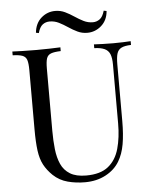

<svg xmlns="http://www.w3.org/2000/svg" viewBox="-60 -952 803 1015"><g transform="rotate(-5 341.0 -444.0)"><path d="M655 -708V-688Q621 -687 603.5 -678Q586 -669 580 -649Q574 -629 574 -592V-291Q574 -221 565 -169Q556 -117 533 -79Q508 -37 460 -11.5Q412 14 350 14Q302 14 258.5 2.5Q215 -9 182 -40Q153 -68 136.5 -99Q120 -130 114 -175Q108 -220 108 -288V-602Q108 -639 102 -656.5Q96 -674 78.5 -680.5Q61 -687 27 -688V-708Q48 -707 82 -706Q116 -705 155 -705Q190 -705 224.5 -706Q259 -707 282 -708V-688Q248 -687 230.5 -680.5Q213 -674 207 -656.5Q201 -639 201 -602V-271Q201 -220 206 -174.5Q211 -129 226.5 -94.5Q242 -60 274 -40.5Q306 -21 359 -21Q435 -21 476.5 -54.5Q518 -88 534.5 -147Q551 -206 551 -280V-592Q551 -629 542.5 -649Q534 -669 514 -678Q494 -687 460 -688V-708Q478 -707 507.5 -706Q537 -705 562 -705Q588 -705 613.5 -706Q639 -707 655 -708ZM271 -902Q299 -902 323 -890.5Q347 -879 370 -863.5Q393 -848 416 -836.5Q439 -825 465 -825Q485 -825 501.5 -837Q518 -849 527 -881L542 -878Q538 -829 505.5 -800.5Q473 -772 431 -772Q403 -772 379 -783.5Q355 -795 332 -810.5Q309 -826 286 -837.5Q263 -849 237 -849Q216 -849 200 -837Q184 -825 175 -793L160 -796Q165 -846 197 -874Q229 -902 271 -902Z"/></g></svg>

Font: Playfair Display
Style: Regular
Weight: 400
Designer: Claus Eggers Sørensen
Foundry: Claus Eggers Sørensen
Version: Version 1.203